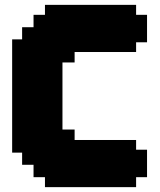

<svg xmlns="http://www.w3.org/2000/svg" viewBox="-20 -770 660 790"><path d="M287 -237V-194H540V-154H585V-41H540V0H165V-41H118V-92H71V-142H30V-608H71V-658H118V-709H165V-750H540V-709H585V-596H540V-556H287V-513H237V-237Z"/></svg>

Font: DNF Bit Bit TTF
Style: Regular
Weight: 400
Designer: Kim So-Yeon
Foundry: NEOPLE Inc.
Version: Version 1.000;September 28, 2022;FontCreator 14.0.0.2872 64-